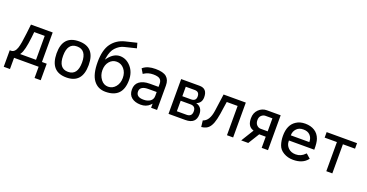

<svg xmlns="http://www.w3.org/2000/svg" viewBox="-35 -1476 4594 2401"><g transform="rotate(20 2261.5 -276.0)"><path d="M105.5 1V150.4H22.5V-69.3H41Q90.8 -71.3 113.3 -139.6Q131.8 -194.3 148.4 -341.8L162.1 -461.9H451.2V-69.3H514.6V150.4H432.6V1ZM372.1 -69.3V-387.7H232.4L224.6 -313.5Q204.1 -132.8 168.9 -82L161.1 -69.3Z M801.8 8.8Q588.9 8.8 585.9 -232.4Q584 -470.7 799.8 -470.7Q1013.7 -470.7 1013.7 -232.4Q1013.7 8.8 801.8 8.8ZM797.9 -64.5Q924.8 -64.5 924.8 -234.4Q924.8 -402.3 797.9 -402.3Q672.9 -402.3 672.9 -233.4Q672.9 -64.5 797.9 -64.5Z M1490.2 -703.1 1508.8 -635.7 1349.6 -596.7Q1293 -583 1244.1 -531.2Q1201.2 -486.3 1185.5 -394.5L1180.7 -366.2L1198.2 -388.7Q1263.7 -472.7 1346.7 -472.7Q1430.7 -471.7 1491.7 -401.9Q1552.7 -332 1551.8 -226.6Q1550.8 9.8 1322.3 9.8Q1220.7 9.8 1163.1 -67.9Q1105.5 -145.5 1105.5 -307.1Q1105.5 -468.8 1168 -554.7Q1231.4 -640.6 1340.8 -667ZM1330.1 -392.6Q1272.5 -392.6 1234.4 -347.7Q1196.3 -302.7 1196.3 -231.4Q1196.3 -164.1 1236.3 -111.3Q1274.4 -61.5 1332.5 -61.5Q1390.6 -61.5 1430.2 -108.4Q1469.7 -155.3 1469.7 -226.6Q1469.7 -297.9 1429.7 -345.2Q1389.6 -392.6 1330.1 -392.6Z M1825.2 -207Q1765.6 -208 1737.3 -190.4Q1706.1 -171.9 1706.1 -134.8Q1706.1 -59.6 1806.6 -60.5Q1859.4 -60.5 1893.6 -85Q1927.7 -109.4 1927.7 -155.3V-207ZM1657.2 -427.7Q1713.9 -473.6 1816.9 -473.6Q1919.9 -473.6 1964.4 -436Q2008.8 -398.4 2008.8 -322.3V2H1929.7V-52.7L1913.1 -35.2Q1865.2 11.7 1790.5 10.7Q1715.8 9.8 1670.9 -25.9Q1626 -61.5 1625.5 -131.3Q1625 -201.2 1674.3 -238.3Q1723.6 -275.4 1811.5 -275.4H1927.7V-316.4Q1927.7 -358.4 1902.3 -378.9Q1877 -399.4 1813.5 -399.4Q1748 -399.4 1697.3 -367.2L1686.5 -359.4Q1675.8 -377.9 1649.4 -420.9Z M2383.8 -1H2160.2V-463.9H2403.3Q2508.8 -464.8 2508.8 -348.6Q2508.8 -274.4 2445.3 -248L2439.5 -246.1L2445.3 -244.1Q2525.4 -218.8 2525.4 -127.9Q2525.4 -1 2383.8 -1ZM2247.1 -267.6H2362.3Q2428.7 -267.6 2428.7 -329.1Q2428.7 -393.6 2366.2 -393.6H2247.1ZM2247.1 -67.4H2376Q2447.3 -67.4 2446.3 -138.7Q2446.3 -207 2377.9 -207H2247.1Z M2600.6 13.7 2590.8 -70.3Q2673.8 -95.7 2693.4 -237.3Q2719.7 -424.8 2724.6 -463.9H3020.5V0H2938.5V-389.6H2793.9L2782.2 -313.5Q2769.5 -212.9 2754.9 -152.3Q2727.5 -33.2 2665 -3.9Q2634.8 10.7 2600.6 13.7Z M3231.4 -168 3222.7 -170.9Q3146.5 -196.3 3147.5 -303.7Q3147.5 -375 3192.9 -419.4Q3238.3 -463.9 3300.8 -463.9H3484.4V0H3400.4V-148.4H3313.5L3221.7 0H3127.9ZM3400.4 -219.7V-392.6H3308.6Q3279.3 -392.6 3255.4 -371.1Q3231.4 -349.6 3231.4 -308.1Q3231.4 -266.6 3254.4 -243.2Q3277.3 -219.7 3306.6 -219.7Z M3689.5 -271.5H3935.5V-275.4Q3935.5 -328.1 3902.3 -362.3Q3870.1 -395.5 3812.5 -394.5Q3755.9 -394.5 3724.6 -361.3Q3689.5 -325.2 3689.5 -275.4ZM3689.5 -203.1V-193.4Q3689.5 -142.6 3726.6 -105.5Q3763.7 -68.4 3826.2 -68.4Q3896.5 -68.4 3945.3 -120.1L3954.1 -127.9Q3997.1 -89.8 4011.7 -77.1L4006.8 -71.3Q3945.3 6.8 3818.4 6.8Q3747.1 6.8 3691.4 -26.4Q3635.7 -58.6 3617.2 -114.3Q3598.6 -169.9 3598.6 -233.4Q3598.6 -378.9 3689.5 -437.5Q3740.2 -471.7 3812.5 -471.2Q3884.8 -470.7 3936.5 -438.5Q3988.3 -406.2 4010.7 -342.8Q4027.3 -296.9 4026.4 -203.1Z M4339.8 -389.6V-2H4259.8V-389.6H4096.7V-462.9H4501V-389.6Z"/></g></svg>

Font: BF_TEXT
Style: Regular
Weight: 400
Foundry: EA DICE
Version: Version 1.404